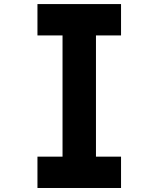

<svg xmlns="http://www.w3.org/2000/svg" viewBox="-20 -937 707 957"><path d="M583.3 -916.7V-760.4H458.3V-156.2H583.3V0H166.7V-156.2H291.7V-760.4H166.7V-916.7Z"/></svg>

Font: Monoid
Style: Bold
Weight: 700
Width: 4
Designer: Andreas Larsen (@larsenwork)
Version: Version 0.61